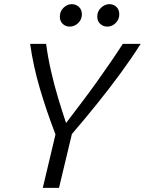

<svg xmlns="http://www.w3.org/2000/svg" viewBox="-20 -904 697 924"><path d="M186 0 247 -257Q204 -369 172 -477.5Q140 -586 125 -693H202Q210 -631 225 -564.5Q240 -498 259.5 -433Q279 -368 298 -312Q336 -362 373.5 -411.5Q411 -461 446 -510Q481 -559 512.5 -605Q544 -651 571 -693H657Q612 -622 558 -548.5Q504 -475 445.5 -402.5Q387 -330 326 -259L264 0ZM315 -776Q296 -776 282 -789Q268 -802 268 -824Q268 -850 286 -867Q304 -884 325 -884Q345 -884 359.5 -871Q374 -858 374 -835Q374 -818 365.5 -804.5Q357 -791 343.5 -783.5Q330 -776 315 -776ZM496 -776Q477 -776 462.5 -789Q448 -802 448 -824Q448 -850 466.5 -867Q485 -884 506 -884Q526 -884 540 -871Q554 -858 554 -835Q554 -818 545.5 -804.5Q537 -791 524 -783.5Q511 -776 496 -776Z"/></svg>

Font: Ubuntu Sans Mono
Style: Italic
Weight: 400
Italic angle: -13.5°
Monospace: yes
Designer: Dalton Maag Ltd
Foundry: Dalton Maag Ltd
Version: Version 1.006